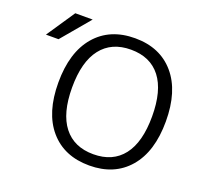

<svg xmlns="http://www.w3.org/2000/svg" viewBox="-131 -906 1116 1064"><g transform="rotate(20 427.0 -373.5)"><path d="M672.9 -134.8Q733.4 -212.9 733.4 -364.7Q733.4 -516.6 672.9 -594.7Q612.3 -672.9 498 -672.9Q383.8 -672.9 322.8 -594.7Q261.7 -516.6 261.7 -364.7Q261.7 -212.9 322.8 -134.8Q383.8 -56.6 498 -56.6Q612.3 -56.6 672.9 -134.8ZM137.7 -756.8H240.2L99.6 -589.8H25.4ZM498 9.8Q349.6 9.8 265.1 -88.4Q180.7 -186.5 180.7 -364.7Q180.7 -543 265.1 -641.6Q349.6 -740.2 498 -740.2Q645.5 -740.2 730 -641.6Q814.5 -543 814.5 -364.7Q814.5 -186.5 730 -88.4Q645.5 9.8 498 9.8Z"/></g></svg>

Font: Mgen+ 1c regular
Style: Regular
Weight: 400
Designer: [Source Han Sans]
Ryoko NISHIZUKA  (kana & ideographs); Paul D. Hunt (Latin, Greek & Cyrillic); Wenlong ZHANG  (bopomofo
Version: Version 1.059.20150602